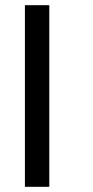

<svg xmlns="http://www.w3.org/2000/svg" viewBox="-20 -720 358 740"><path d="M76 -700V0H170V-700Z"/></svg>

Font: Rookery
Style: Regular
Weight: 400
Designer: Ryan Kimball / Julieta Ulanovsky
Foundry: Motorola Mobility LLC.
Version: Version 1.0